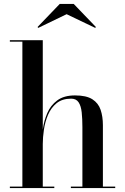

<svg xmlns="http://www.w3.org/2000/svg" viewBox="-20 -954 634 974"><path d="M30 0V-7.5H93.5V-742.5H30V-750H197V-7.5H255.5V0ZM339.5 0V-7.5H398V-309Q398 -351.5 394.5 -384Q391 -416.5 378.8 -435Q366.5 -453.5 341 -453.5Q295.5 -453.5 267.2 -430.5Q239 -407.5 223.8 -371.8Q208.5 -336 202.8 -296.2Q197 -256.5 197 -223.5L191.5 -220Q191.5 -255 197.2 -298Q203 -341 219.8 -380.2Q236.5 -419.5 270.5 -444.8Q304.5 -470 360.5 -470Q418 -470 448.5 -450.5Q479 -431 490.5 -396.8Q502 -362.5 502 -319V-7.5H564.5V0ZM174 -812.5 170.5 -817 283 -934H354L466.5 -817L463 -812.5L318 -882Z"/></svg>

Font: BodoniModa_28ptMedium
Style: Regular
Weight: 500
Designer: Owen Earl
Foundry: indestructible type
Version: Version 2.004